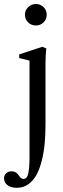

<svg xmlns="http://www.w3.org/2000/svg" viewBox="-49 -689 310 938"><path d="M126.5 -564.5Q104 -564.5 88.4 -579.6Q72.8 -594.7 72.8 -617.2Q72.8 -638.7 88.6 -654.1Q104.5 -669.4 126.5 -669.4Q148.4 -669.4 163.8 -654.3Q179.2 -639.2 179.2 -617.2Q179.2 -594.7 163.8 -579.6Q148.4 -564.5 126.5 -564.5ZM33.2 228.5Q4.4 228.5 -12.5 215.6Q-29.3 202.6 -29.3 182.1Q-29.3 168 -19.3 158Q-9.3 147.9 7.3 147.9Q29.3 147.9 40.5 165Q45.9 172.4 48.8 176Q51.8 179.7 56.2 182.4Q60.5 185.1 65.4 185.1Q84 185.1 89.6 156.5Q95.2 127.9 95.2 78.6V-393.1L44.9 -405.3V-423.3L157.7 -460.4L177.2 -452.6Q173.3 -417.5 173.3 -380.4V-84Q173.3 -32.2 169.2 12.2Q165 56.6 154.8 97.2Q144.5 137.7 128.7 166.3Q112.8 194.8 88.6 211.7Q64.5 228.5 33.2 228.5Z"/></svg>

Font: Elstob 8pt
Style: Regular
Weight: 400
Designer: Peter S. Baker
Version: Version 1.015